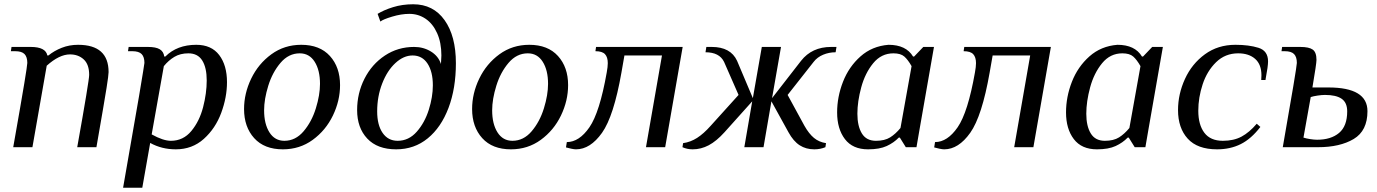

<svg xmlns="http://www.w3.org/2000/svg" viewBox="-20 -690 6455 900"><path d="M108 -395Q108 -423 95 -436.5Q82 -450 51 -450H31L34 -470H124Q194 -470 202 -430H207Q234 -452 269.5 -466Q305 -480 346 -480Q489 -480 489 -352Q489 -338 479.5 -278Q470 -218 432 0H342Q398 -313 398 -339Q398 -388 372.5 -411.5Q347 -435 308 -435Q258 -435 199 -382L132 0H42Q80 -215 94 -300Q108 -385 108 -395Z M632 -241Q657 -390 657 -395Q657 -423 644 -436.5Q631 -450 600 -450H580L583 -470H673Q711 -470 729 -459Q747 -448 750 -425H755Q810 -480 900 -480Q971 -480 1007.5 -432Q1044 -384 1044 -305Q1044 -234 1017 -161Q990 -88 935.5 -39Q881 10 804 10Q738 10 684 -20L647 190H557ZM949 -313Q949 -373 928 -406.5Q907 -440 863 -440Q825 -440 797.5 -423.5Q770 -407 748 -380L691 -60Q745 -30 781 -30Q839 -30 877 -76Q915 -122 932 -187.5Q949 -253 949 -313Z M1124 -179Q1124 -252 1157.5 -321.5Q1191 -391 1252 -435.5Q1313 -480 1392 -480Q1479 -480 1526.5 -427.5Q1574 -375 1574 -291Q1574 -218 1540.5 -148.5Q1507 -79 1446 -34.5Q1385 10 1306 10Q1219 10 1171.5 -42.5Q1124 -95 1124 -179ZM1480 -297Q1480 -361 1455 -400.5Q1430 -440 1385 -440Q1333 -440 1295 -395.5Q1257 -351 1237.5 -288Q1218 -225 1218 -173Q1218 -109 1243 -69.5Q1268 -30 1313 -30Q1365 -30 1403 -74.5Q1441 -119 1460.5 -182Q1480 -245 1480 -297Z M1654 -174Q1654 -253 1688.5 -321Q1723 -389 1784 -429.5Q1845 -470 1921 -470Q1965 -470 2000 -448.5Q2035 -427 2047 -390Q2049 -422 2049 -430Q2049 -490 2029 -534.5Q2009 -579 1975 -602Q1941 -625 1899 -625Q1861 -625 1818 -612Q1775 -599 1763 -589L1750 -625Q1779 -643 1822.5 -656.5Q1866 -670 1917 -670Q2011 -670 2064 -595.5Q2117 -521 2117 -394Q2117 -276 2082.5 -184.5Q2048 -93 1985 -41.5Q1922 10 1837 10Q1749 10 1701.5 -40.5Q1654 -91 1654 -174ZM2009 -290Q2009 -354 1984 -392Q1959 -430 1914 -430Q1872 -430 1833.5 -394.5Q1795 -359 1771.5 -298.5Q1748 -238 1748 -168Q1748 -104 1773.5 -67Q1799 -30 1844 -30Q1896 -30 1933.5 -72.5Q1971 -115 1990 -175.5Q2009 -236 2009 -290Z M2193 -179Q2193 -252 2226.5 -321.5Q2260 -391 2321 -435.5Q2382 -480 2461 -480Q2548 -480 2595.5 -427.5Q2643 -375 2643 -291Q2643 -218 2609.5 -148.5Q2576 -79 2515 -34.5Q2454 10 2375 10Q2288 10 2240.5 -42.5Q2193 -95 2193 -179ZM2549 -297Q2549 -361 2524 -400.5Q2499 -440 2454 -440Q2402 -440 2364 -395.5Q2326 -351 2306.5 -288Q2287 -225 2287 -173Q2287 -109 2312 -69.5Q2337 -30 2382 -30Q2434 -30 2472 -74.5Q2510 -119 2529.5 -182Q2549 -245 2549 -297Z M2633 1 2637 -24Q2695 -24 2743 -93.5Q2791 -163 2824 -350Q2829 -377 2829 -394Q2829 -422 2816 -436Q2803 -450 2771 -450L2774 -470H3180L3098 0H3008L3083 -430H2907L2893 -350Q2857 -145 2802 -67.5Q2747 10 2680 10Q2672 10 2657.5 7Q2643 4 2633 1Z M3179 0 3182 -19Q3217 -24 3247.5 -43.5Q3278 -63 3311 -100L3442 -245L3374 -400Q3352 -445 3287 -445L3291 -470H3316Q3405 -470 3435 -405L3509 -230L3551 -470H3641L3599 -230L3735 -405Q3786 -470 3876 -470H3901L3897 -445Q3866 -445 3838.5 -433.5Q3811 -422 3794 -400L3672 -245L3751 -100Q3772 -63 3795.5 -43.5Q3819 -24 3852 -19L3849 0Q3825 10 3797 10Q3758 10 3728.5 -9Q3699 -28 3676 -70L3596 -215L3559 0H3469L3506 -215L3376 -70Q3338 -28 3302 -9Q3266 10 3227 10Q3201 10 3179 0Z M3904 -163Q3904 -236 3931.5 -306.5Q3959 -377 4013.5 -425.5Q4068 -474 4145 -480Q4227 -480 4260 -425H4265L4308 -470H4358L4291 -87L4276 0H4226L4198 -45H4193Q4170 -21 4136.5 -5.5Q4103 10 4049 10Q3977 10 3940.5 -38Q3904 -86 3904 -163ZM4201 -90 4253 -380Q4236 -410 4219 -425Q4202 -440 4168 -440Q4111 -440 4073 -393.5Q4035 -347 4017 -280.5Q3999 -214 3999 -157Q3999 -99 4020 -64.5Q4041 -30 4086 -30Q4127 -30 4152.5 -46Q4178 -62 4201 -90Z M4359 1 4363 -24Q4421 -24 4469 -93.5Q4517 -163 4550 -350Q4555 -377 4555 -394Q4555 -422 4542 -436Q4529 -450 4497 -450L4500 -470H4906L4824 0H4734L4809 -430H4633L4619 -350Q4583 -145 4528 -67.5Q4473 10 4406 10Q4398 10 4383.5 7Q4369 4 4359 1Z M4977 -163Q4977 -236 5004.5 -306.5Q5032 -377 5086.5 -425.5Q5141 -474 5218 -480Q5300 -480 5333 -425H5338L5381 -470H5431L5364 -87L5349 0H5299L5271 -45H5266Q5243 -21 5209.5 -5.5Q5176 10 5122 10Q5050 10 5013.5 -38Q4977 -86 4977 -163ZM5274 -90 5326 -380Q5309 -410 5292 -425Q5275 -440 5241 -440Q5184 -440 5146 -393.5Q5108 -347 5090 -280.5Q5072 -214 5072 -157Q5072 -99 5093 -64.5Q5114 -30 5159 -30Q5200 -30 5225.5 -46Q5251 -62 5274 -90Z M5502 -174Q5502 -249 5534.5 -320Q5567 -391 5628 -435.5Q5689 -480 5771 -480Q5834 -480 5879 -466Q5924 -452 5924 -402Q5924 -379 5913 -322L5912 -315H5892Q5893 -323 5893 -337Q5893 -388 5863.5 -414Q5834 -440 5784 -440Q5723 -440 5680.5 -398.5Q5638 -357 5617.5 -295Q5597 -233 5597 -171Q5597 -105 5625.5 -67.5Q5654 -30 5712 -30Q5763 -30 5799.5 -49.5Q5836 -69 5871 -110L5888 -95Q5845 -39 5796 -14.5Q5747 10 5685 10Q5593 10 5547.5 -40Q5502 -90 5502 -174Z M6059 -395Q6059 -423 6046 -436.5Q6033 -450 6002 -450H5987L5990 -470H6075Q6116 -470 6133.5 -457.5Q6151 -445 6151 -409Q6151 -392 6132 -280H6207Q6390 -280 6390 -169Q6390 -77 6325.5 -38.5Q6261 0 6158 0H5993Q6059 -376 6059 -395ZM6295 -168Q6295 -209 6269 -227Q6243 -245 6191 -245Q6176 -245 6156 -242Q6136 -239 6124 -235L6090 -45Q6102 -41 6121 -38Q6140 -35 6154 -35Q6219 -35 6257 -67Q6295 -99 6295 -168Z"/></svg>

Font: Philosopher
Style: Italic
Weight: 400
Italic angle: -10°
Designer: Jovanny Lemonad
Foundry: Jovanny Lemonad
Version: Version 2.000